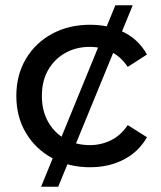

<svg xmlns="http://www.w3.org/2000/svg" viewBox="-20 -629 611 729"><path d="M322 6Q241 6 177.5 -29Q114 -64 78 -125Q42 -186 42 -265Q42 -344 78 -405Q114 -466 177.5 -500.5Q241 -535 322 -535Q394 -535 450.5 -506.5Q507 -478 538 -422L465 -375Q439 -414 401.5 -432.5Q364 -451 321 -451Q269 -451 228 -428Q187 -405 163 -363.5Q139 -322 139 -265Q139 -208 163 -166Q187 -124 228 -101Q269 -78 321 -78Q364 -78 401.5 -96.5Q439 -115 465 -154L538 -108Q507 -53 450.5 -23.5Q394 6 322 6ZM136 80 418 -609H484L201 80Z"/></svg>

Font: Montserrat Thin Medium
Style: Regular
Weight: 500
Version: Version 9.000